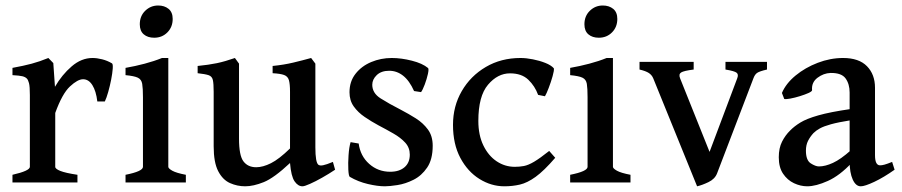

<svg xmlns="http://www.w3.org/2000/svg" viewBox="-20 -650 3212 684"><path d="M378.9 -424.3Q382.8 -421.9 381.6 -405.3Q380.4 -388.7 376 -366.2Q371.6 -343.8 365.5 -322.3Q359.4 -300.8 353.5 -288.6H326.7Q322.3 -325.7 309.1 -346.7Q295.9 -367.7 275.9 -367.7Q256.8 -367.7 229.2 -342Q201.7 -316.4 176.8 -247.6V-55.7Q176.8 -48.3 195.1 -41Q213.4 -33.7 255.9 -27.3V0H24.4V-27.3Q86.4 -41.5 86.4 -55.7V-311.5Q86.4 -341.8 83.3 -353.8Q80.1 -365.7 75.7 -370.1Q69.8 -376 59.6 -378.4Q49.3 -380.9 24.4 -382.3V-408.2Q64.5 -415.5 92.8 -423.1Q121.1 -430.7 152.3 -443.4L169.9 -425.3L175.8 -340.8Q200.7 -383.8 235.4 -413.6Q270 -443.4 309.6 -443.4Q325.7 -443.4 344 -438.7Q362.3 -434.1 378.9 -424.3Z M595.2 -582.5Q595.2 -553.7 576.4 -534.7Q557.6 -515.6 529.3 -515.6Q506.3 -515.6 492.2 -527.6Q478 -539.6 478 -563.5Q478 -592.8 497.3 -611.6Q516.6 -630.4 543.5 -630.4Q565.9 -630.4 580.6 -618.4Q595.2 -606.4 595.2 -582.5ZM427.2 0V-27.3Q489.3 -39.6 489.3 -55.7V-303.7Q489.3 -335.4 486.6 -351.3Q483.9 -367.2 470.9 -373.3Q458 -379.4 427.2 -382.3V-408.2Q461.4 -414.1 495.4 -423.1Q529.3 -432.1 557.1 -443.4H579.6V-55.7Q579.6 -49.8 594 -41.7Q608.4 -33.7 642.1 -27.3V0Z M1173.8 -45.4Q1151.9 -30.8 1127.7 -17.1Q1103.5 -3.4 1084.2 5.1Q1064.9 13.7 1057.6 13.7Q1041.5 13.7 1029.3 -4.2Q1017.1 -22 1013.2 -69.3Q956.5 -16.1 919.7 -1.2Q882.8 13.7 853.5 13.7Q825.2 13.7 799.3 2.2Q773.4 -9.3 757.3 -40.3Q741.2 -71.3 741.2 -128.9V-322.8Q741.2 -352.1 738.3 -365Q735.4 -377.9 723.4 -382.1Q711.4 -386.2 684.1 -389.2V-415Q723.6 -418.9 752.9 -425Q782.2 -431.2 816.9 -443.4L831.5 -423.3V-156.2Q831.5 -95.7 847.4 -75Q863.3 -54.2 892.6 -54.2Q916.5 -54.2 945.3 -68.6Q974.1 -83 1013.2 -121.1V-322.8Q1013.2 -350.6 1009.3 -364.3Q1005.4 -377.9 992.2 -382.8Q979 -387.7 951.2 -389.2V-415Q990.7 -418.9 1024.7 -427Q1058.6 -435.1 1088.4 -443.4L1103.5 -423.3V-125Q1103.5 -71.3 1114.3 -63Q1119.6 -59.1 1131.1 -61.3Q1142.6 -63.5 1166 -73.2Z M1521.5 -130.9Q1521.5 -82 1501.7 -53Q1481.9 -23.9 1453.1 -9.5Q1424.3 4.9 1396 9.3Q1367.7 13.7 1351.1 13.7Q1325.2 13.7 1290.8 5.6Q1256.3 -2.4 1226.1 -20Q1222.2 -22.5 1220.9 -45.4Q1219.7 -68.4 1221.7 -96.9Q1223.6 -125.5 1229 -143.6L1257.8 -138.7Q1263.7 -94.2 1295.2 -66.2Q1326.7 -38.1 1370.1 -38.1Q1402.3 -38.1 1421.1 -54.2Q1439.9 -70.3 1439.9 -99.1Q1439.9 -124 1423.6 -141.8Q1407.2 -159.7 1381.6 -174.3Q1356 -189 1328.1 -203.6Q1302.7 -217.3 1279.1 -233.4Q1255.4 -249.5 1240.2 -270.8Q1225.1 -292 1225.1 -321.3Q1225.1 -359.9 1246.6 -387.2Q1268.1 -414.6 1302.5 -429Q1336.9 -443.4 1375.5 -443.4Q1409.7 -443.4 1447.3 -433.8Q1484.9 -424.3 1504.9 -407.7Q1508.3 -404.3 1504.4 -386.5Q1500.5 -368.7 1493.2 -349.1Q1485.8 -329.6 1480 -321.8L1455.1 -325.7Q1438.5 -362.8 1416 -380.4Q1393.6 -397.9 1366.7 -397.9Q1338.4 -397.9 1322.3 -382.6Q1306.2 -367.2 1306.2 -348.1Q1306.2 -318.4 1335.7 -299.6Q1365.2 -280.8 1409.2 -258.3Q1435.5 -244.6 1461.4 -228.3Q1487.3 -211.9 1504.4 -188.7Q1521.5 -165.5 1521.5 -130.9Z M1958 -87.9Q1918 -41.5 1888.2 -20Q1858.4 1.5 1832 7.6Q1805.7 13.7 1776.9 13.7Q1730 13.7 1688 -12.5Q1646 -38.6 1619.9 -87.6Q1593.8 -136.7 1593.8 -205.1Q1593.8 -271.5 1625 -325.4Q1656.2 -379.4 1710.7 -411.4Q1765.1 -443.4 1834.5 -443.4Q1854.5 -443.4 1878.2 -438.7Q1901.9 -434.1 1922.4 -426Q1942.9 -418 1953.1 -406.7Q1954.6 -399.4 1948.7 -378.7Q1942.9 -357.9 1934.8 -336.9Q1926.8 -315.9 1921.4 -307.1L1897 -312Q1885.7 -343.3 1862.1 -366Q1838.4 -388.7 1796.9 -388.7Q1752.9 -388.7 1718.5 -348.1Q1684.1 -307.6 1684.1 -219.2Q1684.1 -168.9 1701.9 -132.1Q1719.7 -95.2 1749.3 -75.4Q1778.8 -55.7 1814 -55.7Q1831.1 -55.7 1846.4 -58.6Q1861.8 -61.5 1882.6 -73.7Q1903.3 -85.9 1936.5 -112.3Z M2179.2 -582.5Q2179.2 -553.7 2160.4 -534.7Q2141.6 -515.6 2113.3 -515.6Q2090.3 -515.6 2076.2 -527.6Q2062 -539.6 2062 -563.5Q2062 -592.8 2081.3 -611.6Q2100.6 -630.4 2127.4 -630.4Q2149.9 -630.4 2164.6 -618.4Q2179.2 -606.4 2179.2 -582.5ZM2011.2 0V-27.3Q2073.2 -39.6 2073.2 -55.7V-303.7Q2073.2 -335.4 2070.6 -351.3Q2067.9 -367.2 2054.9 -373.3Q2042 -379.4 2011.2 -382.3V-408.2Q2045.4 -414.1 2079.3 -423.1Q2113.3 -432.1 2141.1 -443.4H2163.6V-55.7Q2163.6 -49.8 2178 -41.7Q2192.4 -33.7 2226.1 -27.3V0Z M2712.4 -402.3Q2685.1 -396 2677 -390.1Q2668.9 -384.3 2664.1 -371.1L2534.7 -32.7Q2526.9 -12.2 2503.9 -1.2Q2481 9.8 2463.4 13.7L2307.1 -371.1Q2302.2 -382.8 2291.5 -389.9Q2280.8 -397 2258.3 -402.3V-429.7H2451.2V-402.3Q2416 -397.9 2406.5 -391.8Q2397 -385.7 2402.8 -371.1L2507.8 -108.9L2606.4 -371.1Q2611.8 -384.8 2604.2 -390.9Q2596.7 -397 2564.5 -402.3V-429.7H2712.4Z M3167 -45.4Q3128.4 -18.1 3094.7 -2.2Q3061 13.7 3046.4 13.7Q3028.8 13.7 3017.8 -10.5Q3006.8 -34.7 3006.8 -75.7V-320.3Q3006.8 -350.6 2992.4 -370.6Q2978 -390.6 2939 -390.1Q2913.6 -389.2 2892.1 -372.8Q2870.6 -356.4 2873 -329.1Q2873.5 -324.7 2860.6 -318.8Q2847.7 -313 2829.6 -307.4Q2811.5 -301.8 2795.4 -298.8Q2779.3 -295.9 2773.9 -297.4L2765.6 -318.8Q2779.8 -352.5 2814.2 -380.9Q2848.6 -409.2 2893.3 -426.3Q2938 -443.4 2983.4 -443.4Q3040 -443.4 3068.6 -414.1Q3097.2 -384.8 3097.2 -337.4V-97.2Q3097.2 -61 3115.2 -61Q3122.1 -61 3131.1 -63.5Q3140.1 -65.9 3158.2 -73.2ZM3011.2 -221.7Q2965.8 -214.4 2940.2 -207.3Q2914.6 -200.2 2900.9 -192.6Q2887.2 -185.1 2877.9 -175.8Q2866.2 -163.1 2858.6 -148.2Q2851.1 -133.3 2851.1 -113.3Q2851.1 -79.1 2868.2 -68.1Q2885.3 -57.1 2897.5 -57.1Q2919.9 -57.1 2947.5 -69.8Q2975.1 -82.5 3011.2 -114.7L3015.1 -70.8Q2971.7 -24.4 2929.2 -5.4Q2886.7 13.7 2856 13.7Q2832 13.7 2808.6 2.7Q2785.2 -8.3 2769.8 -31Q2754.4 -53.7 2754.4 -89.8Q2754.4 -122.6 2766.1 -145.5Q2777.8 -168.5 2794.9 -185.1Q2809.6 -200.2 2831.5 -213.6Q2853.5 -227.1 2895.3 -239Q2937 -251 3011.2 -261.7Z"/></svg>

Font: Namdhinggo Medium
Style: Regular
Weight: 500
Designer: Victor Gaultney
Foundry: SIL International
Version: Version 3.001